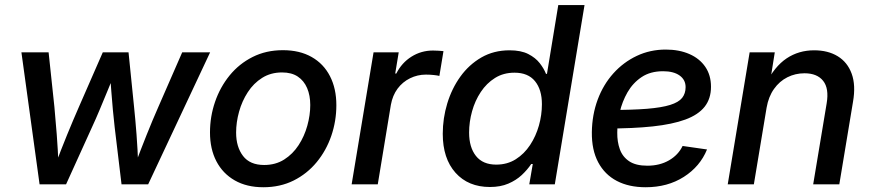

<svg xmlns="http://www.w3.org/2000/svg" viewBox="-20 -748 3538 779"><path d="M140.6 0 66.9 -535.6H177.2L200.7 -314.5Q205.6 -263.2 210.2 -202.9Q214.8 -142.6 217.8 -72.3H202.1Q227.5 -140.6 252.2 -200.9Q276.9 -261.2 300.3 -314.5L397 -535.6H501.5L523.9 -314.5Q529.3 -263.2 533.9 -202.9Q538.6 -142.6 541 -72.3H525.4Q550.8 -140.6 575 -200.9Q599.1 -261.2 622.6 -314.5L719.2 -535.6H832.5L581.1 0H473.1L445.3 -231.4Q441.4 -264.6 438 -301.8Q434.6 -338.9 431.6 -378.2Q428.7 -417.5 425.8 -456.5H447.8Q432.1 -418 416 -378.9Q399.9 -339.8 384.3 -302.5Q368.7 -265.1 353 -231.4L248 0Z M1048.3 11.7Q981 11.7 932.4 -16.1Q883.8 -43.9 857.9 -93.8Q832 -143.6 832 -210.4Q832 -274.9 852.5 -334.7Q873 -394.5 911.6 -441.9Q950.2 -489.3 1004.9 -516.8Q1059.6 -544.4 1127.9 -544.4Q1195.8 -544.4 1244.4 -516.8Q1293 -489.3 1318.8 -439Q1344.7 -388.7 1344.7 -321.3Q1344.7 -256.8 1324.2 -197Q1303.7 -137.2 1264.9 -90.1Q1226.1 -43 1171.4 -15.6Q1116.7 11.7 1048.3 11.7ZM1051.8 -78.6Q1098.1 -78.6 1133.1 -100.8Q1168 -123 1191.4 -158.9Q1214.8 -194.8 1226.8 -237.8Q1238.8 -280.8 1238.8 -321.8Q1238.8 -360.8 1226.1 -390.6Q1213.4 -420.4 1188.2 -437.3Q1163.1 -454.1 1124.5 -454.1Q1078.6 -454.1 1043.7 -432.1Q1008.8 -410.2 985.4 -374Q961.9 -337.9 950 -294.9Q938 -252 938 -210Q938 -151.9 966.1 -115.2Q994.1 -78.6 1051.8 -78.6Z M1406.7 0 1495.6 -535.6H1597.7L1583.5 -449.7H1587.9Q1609.9 -493.2 1649.4 -518.1Q1689 -543 1736.8 -543Q1748 -543 1759.8 -542.2Q1771.5 -541.5 1779.3 -540.5L1762.7 -439.9Q1755.9 -441.9 1740.2 -443.6Q1724.6 -445.3 1708 -445.3Q1673.8 -445.3 1643.6 -430.4Q1613.3 -415.5 1593 -388.2Q1572.8 -360.8 1565.9 -322.8L1512.7 0Z M1967.8 10.7Q1879.9 10.7 1828.1 -47.1Q1776.4 -105 1776.4 -205.1Q1776.4 -268.1 1794.7 -328.4Q1813 -388.7 1847.9 -437.3Q1882.8 -485.8 1933.1 -514.9Q1983.4 -543.9 2047.4 -543.9Q2093.8 -543.9 2123.3 -528.8Q2152.8 -513.7 2169.9 -491.7Q2187 -469.7 2195.3 -448.2H2199.2L2245.1 -727.5H2351.6L2231 0H2127.4L2141.6 -82.5H2135.3Q2119.6 -59.1 2096.9 -37.8Q2074.2 -16.6 2042.2 -2.9Q2010.3 10.7 1967.8 10.7ZM1993.2 -80.1Q2038.1 -80.1 2072.5 -101.8Q2106.9 -123.5 2130.6 -159.4Q2154.3 -195.3 2166.5 -238.5Q2178.7 -281.7 2178.7 -325.2Q2178.7 -384.3 2150.6 -418.7Q2122.6 -453.1 2067.4 -453.1Q2022.5 -453.1 1988.3 -431.6Q1954.1 -410.2 1930.7 -374.8Q1907.2 -339.4 1895.3 -296.4Q1883.3 -253.4 1883.3 -210Q1883.3 -150.4 1911.1 -115.2Q1939 -80.1 1993.2 -80.1Z M2599.6 11.7Q2531.7 11.7 2482.7 -13.9Q2433.6 -39.6 2407 -89.6Q2380.4 -139.6 2381.3 -211.9Q2382.3 -282.7 2405 -343.8Q2427.7 -404.8 2468.5 -450.2Q2509.3 -495.6 2563.5 -521.2Q2617.7 -546.9 2681.2 -546.9Q2735.4 -546.9 2776.9 -528.8Q2818.4 -510.7 2841.6 -476.8Q2864.7 -442.9 2864.7 -396Q2864.7 -347.7 2838.9 -314.9Q2813 -282.2 2760.5 -262.9Q2708 -243.7 2628.4 -235.1Q2548.8 -226.6 2441.9 -226.6L2454.6 -301.8Q2545.4 -301.8 2605 -306.6Q2664.6 -311.5 2699 -322.3Q2733.4 -333 2747.6 -350.8Q2761.7 -368.7 2761.7 -394.5Q2761.7 -424.3 2737.3 -441.7Q2712.9 -459 2670.4 -459Q2618.7 -459 2583.3 -435.3Q2547.9 -411.6 2526.1 -373.8Q2504.4 -335.9 2494.4 -292.7Q2484.4 -249.5 2484.4 -210Q2483.9 -172.9 2494.9 -142.3Q2505.9 -111.8 2532.7 -93.8Q2559.6 -75.7 2606.4 -75.7Q2656.7 -75.7 2694.3 -97.4Q2731.9 -119.1 2749.5 -155.8L2848.6 -141.6Q2820.3 -72.3 2754.4 -30.3Q2688.5 11.7 2599.6 11.7Z M3090.3 -311 3038.6 0H2932.6L3021.5 -535.6H3123.5L3102.5 -403.8L3086.9 -407.2Q3122.6 -478.5 3171.6 -511.2Q3220.7 -543.9 3283.2 -543.9Q3339.4 -543.9 3378.9 -519.8Q3418.5 -495.6 3435.5 -449Q3452.6 -402.3 3440.9 -335L3385.3 0H3279.3L3334 -328.6Q3344.2 -389.2 3319.8 -419.9Q3295.4 -450.7 3244.1 -450.7Q3207 -450.7 3174.8 -434.6Q3142.6 -418.5 3120.4 -387.2Q3098.1 -356 3090.3 -311Z"/></svg>

Font: Inter 20pt Medium
Style: Italic
Weight: 500
Italic angle: -9.3988°
Version: Version 4.001;git-66647c0bb